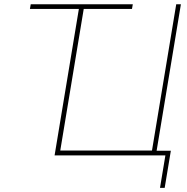

<svg xmlns="http://www.w3.org/2000/svg" viewBox="-20 -748 901 924"><path d="M124 -705.1 127.9 -727.5H619.1L615.2 -705.1ZM730 0H242.7L363.3 -727.5H386.7L270 -23.4H711.4L828.1 -727.5H850.6ZM750 156.2 775.9 0H723.1L727.1 -22.5H802.2L772.5 156.2Z"/></svg>

Font: Inter 20pt Thin
Style: Italic
Weight: 250
Italic angle: -9.3988°
Version: Version 4.001;git-66647c0bb